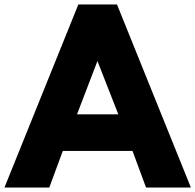

<svg xmlns="http://www.w3.org/2000/svg" viewBox="-48 -845 880 865"><path d="M479 -825 812 0H610L549 -165H235L174 0H-28L305 -825ZM485 -330 391 -570 299 -330Z"/></svg>

Font: Hussar
Style: BoldWeb
Weight: 700
Foundry: Cannot Into Space Fonts
Version: Version 2.00